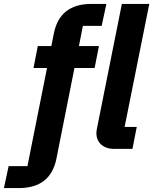

<svg xmlns="http://www.w3.org/2000/svg" viewBox="-107 -760 782 980"><path d="M273 -413H376L398 -525H296L316 -628H412L436 -740H360C251 -740 188 -689 168 -590L155 -525H86L64 -413H133L33 88H-63L-87 200H-11C98 200 161 149 181 50ZM569 0 591 -112H529L655 -740H515L388 -105C386 -95 385 -88 385 -80C385 -32 421 0 475 0Z"/></svg>

Font: Braiins Sans
Style: Bold Italic
Weight: 700
Italic angle: -11.31°
Designer: Mike Abbink, Paul van der Laan, Pieter van Rosmalen, Jiri Chlebus, Lubos Buracinsky
Foundry: Bold Monday, Sudetype
Version: Version 1.000;hotconv 1.0.109;makeotfexe 2.5.65596